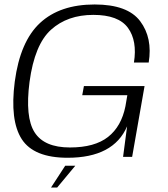

<svg xmlns="http://www.w3.org/2000/svg" viewBox="-20 -701 750 858"><path d="M282 4Q487.5 4 548 -136.5L530 0H570.5L626 -316.5H355L347.5 -275.5H549L540.5 -226Q522.5 -136 462.8 -89Q403 -42 292.5 -42Q177.5 -42 134.5 -109.8Q91.5 -177.5 112 -335Q134.5 -502 208 -568.2Q281.5 -634.5 397 -634.5Q509.5 -634.5 551.8 -576.5Q594 -518.5 578.5 -421.5H644.5Q662.5 -531.5 606.5 -606.2Q550.5 -681 403 -681Q248 -681 159 -598.5Q70 -516 46 -336.5Q23.5 -162.5 77.2 -79.2Q131 4 282 4ZM208 137H235.5L316.5 39.5H271.5Z"/></svg>

Font: Anybody SemiExpanded Light
Style: Italic
Weight: 300
Width: 6
Italic angle: -10°
Version: Version 1.113;gftools[0.9.25]